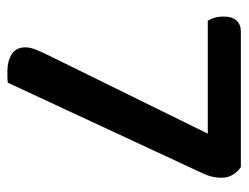

<svg xmlns="http://www.w3.org/2000/svg" viewBox="-94 -554 654 505"><g transform="rotate(90 232.5 -301.0)"><path d="M419 -608Q431 -600 439 -587Q447 -574 447 -557Q447 -532 436 -509L197 5Q189 6 181.5 6Q174 6 166 6Q140 6 122 -5.5Q104 -17 104 -41Q104 -54 110.5 -70Q117 -86 127 -106L331 -521H34Q30 -527 26.5 -538Q23 -549 23 -563Q23 -585 33.5 -596.5Q44 -608 62 -608Z"/></g></svg>

Font: Baloo Tammudu 2 Medium
Style: Regular
Weight: 500
Designer: Maithili Shingre, Omkar Shende and Ek Type
Foundry: Ek Type
Version: Version 1.640;hotconv 1.0.111;makeotfexe 2.5.65597; ttfautoh